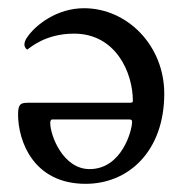

<svg xmlns="http://www.w3.org/2000/svg" viewBox="-20 -446 441 472"><path d="M190.4 5.9C296.9 5.9 383.8 -75.2 383.8 -215.8C383.8 -334 293 -425.8 186.5 -425.8C120.1 -425.8 67.4 -384.8 46.9 -354.5C43 -349.6 40 -341.8 40 -336.9C40 -329.1 45.9 -324.2 46.9 -324.2C52.7 -327.1 89.8 -363.3 162.1 -363.3C264.6 -363.3 306.6 -267.6 306.6 -198.2C306.6 -194.3 304.7 -193.4 298.8 -193.4H53.7C33.2 -193.4 24.4 -193.4 24.4 -165C24.4 -98.6 62.5 5.9 190.4 5.9ZM200.2 -30.3C134.8 -30.3 103.5 -113.3 103.5 -143.6C103.5 -147.5 104.5 -152.3 108.4 -152.3H298.8C303.7 -152.3 304.7 -149.4 304.7 -146.5C304.7 -125 279.3 -30.3 200.2 -30.3Z"/></svg>

Font: Crimson
Style: Roman
Weight: 400
Version: Version 0.2